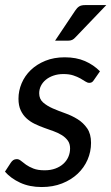

<svg xmlns="http://www.w3.org/2000/svg" viewBox="-22 -746 448 774"><path d="M0 0ZM357 -424Q353 -417.5 348.8 -414.8Q344.5 -412 338 -412Q330.5 -412 322.2 -417.5Q314 -423 302 -429.8Q290 -436.5 273.5 -442Q257 -447.5 233.5 -447.5Q211.5 -447.5 193.5 -441.2Q175.5 -435 162.8 -424.5Q150 -414 143 -400Q136 -386 136 -370Q136 -347 151.5 -333.2Q167 -319.5 190.2 -309.2Q213.5 -299 240.5 -289.5Q267.5 -280 290.8 -265.5Q314 -251 329.5 -228.5Q345 -206 345 -170Q345 -134.5 331 -102.2Q317 -70 291 -45.5Q265 -21 228.2 -6.5Q191.5 8 146 8Q97 8 59.2 -9.5Q21.5 -27 -2 -54L21.5 -90Q26 -97 31.8 -100.8Q37.5 -104.5 46 -104.5Q54.5 -104.5 62.8 -97.5Q71 -90.5 83 -82Q95 -73.5 112.8 -66.5Q130.5 -59.5 158 -59.5Q182 -59.5 201 -66.5Q220 -73.5 233.2 -85.5Q246.5 -97.5 253.5 -113.5Q260.5 -129.5 260.5 -147.5Q260.5 -166.5 251.5 -179Q242.5 -191.5 228 -200.8Q213.5 -210 194.8 -216.8Q176 -223.5 156.5 -230.5Q137 -237.5 118.2 -246.5Q99.5 -255.5 85 -268.8Q70.5 -282 61.5 -301.2Q52.5 -320.5 52.5 -348Q52.5 -380 65.2 -410.2Q78 -440.5 102.2 -463.8Q126.5 -487 161 -501Q195.5 -515 239 -515Q285.5 -515 320.5 -499.8Q355.5 -484.5 381 -458.5ZM406.5 -725.5 283 -596.5Q276 -588.5 269 -585.2Q262 -582 252 -582H200L281 -703Q288.5 -714.5 297 -720Q305.5 -725.5 321.5 -725.5Z"/></svg>

Font: Lato Medium
Style: Italic
Weight: 500
Italic angle: -7°
Designer: Lukasz Dziedzic
Foundry: tyPoland Lukasz Dziedzic
Version: Version 2.006; 2014-01-15